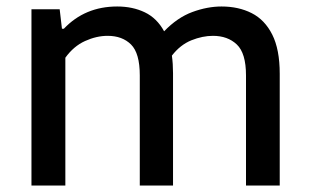

<svg xmlns="http://www.w3.org/2000/svg" viewBox="-20 -572 954 592"><path d="M77 0V-543.5H164L171 -483.5H177Q242 -552 341.5 -552Q389 -552 426.5 -534Q464 -516 486 -475.5Q527 -518 573.2 -535Q619.5 -552 663 -552Q715.5 -552 756 -531.5Q796.5 -511 819.5 -465.2Q842.5 -419.5 842.5 -344.5V0H738.5V-339.5Q738.5 -408 710.2 -434.8Q682 -461.5 636.5 -461.5Q604.5 -461.5 570.2 -447.8Q536 -434 510 -400.5Q513.5 -375.5 513.5 -346.5V0H411V-339.5Q411 -408 384 -434.8Q357 -461.5 312 -461.5Q277.5 -461.5 242.2 -445.5Q207 -429.5 181.5 -394V0Z"/></svg>

Font: Encode Sans Semi Expanded Medium
Style: Regular
Weight: 500
Width: 6
Designer: Multiple Designers
Foundry: Impallari Type
Version: Version 3.000; ttfautohint (v1.8.3) -l 8 -r 50 -G 200 -x 14 